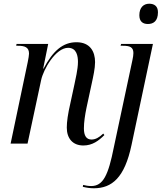

<svg xmlns="http://www.w3.org/2000/svg" viewBox="-20 -772 873 1032"><path d="M775 -643C804 -643 829 -658 829 -706C829 -740 808 -752 782 -752C752 -752 729 -732 729 -690C729 -656 748 -643 775 -643ZM428 10C477 10 511 -16 541 -46L535 -54C513 -33 493 -22 472 -22C444 -22 431 -43 431 -82C431 -115 437 -154 445 -193L473 -323C481 -360 491 -404 491 -438C491 -494 465 -545 391 -545C319 -545 265 -500 214 -403H212L239 -536H69L67 -526H77C113 -526 136 -518 136 -484C136 -476 133 -457 129 -438L37 0H128L201 -341C213 -399 279 -515 346 -515C393 -515 399 -469 399 -439C399 -399 385 -344 380 -318L358 -216C345 -160 339 -118 339 -86C339 -29 370 10 428 10ZM484 240C582 240 650 183 687 7L802 -536H631L628 -526H641C677 -526 697 -519 697 -487C697 -476 695 -464 692 -450L592 19C562 171 534 228 470 228C456 228 437 225 427 222L425 232C440 236 462 240 484 240Z"/></svg>

Font: Noto Serif Display SemiCondensed
Style: Italic
Weight: 400
Width: 4
Italic angle: -12°
Designer: Monotype Design Team
Foundry: Monotype Imaging Inc.
Version: Version 2.009